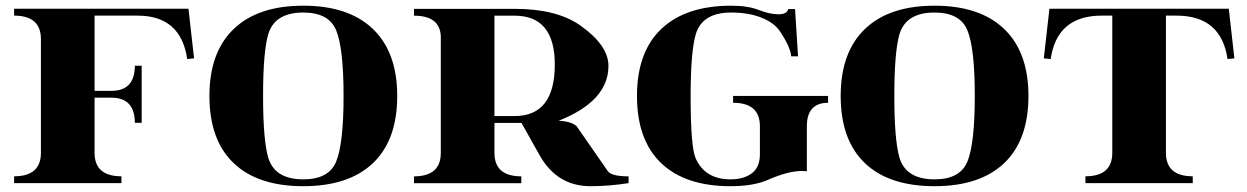

<svg xmlns="http://www.w3.org/2000/svg" viewBox="-20 -640 4358 671"><path d="M29.3 -609.4H638.7L658.2 -436L634.3 -433.6Q612.1 -585.4 460.9 -585.4H310.5V-322.5H369.1Q451.2 -322.5 451.2 -410.2H475.1V-210.9H451.2Q451.2 -298.6 369.1 -298.6H310.5V-106Q310.5 -23.9 404.3 -23.9V0H29.3V-23.9Q123 -23.9 123 -106V-503.4Q123 -585.4 29.3 -585.4Z M1040 10.7Q880.9 10.7 796.4 -70.1Q711.9 -150.9 711.9 -304.7Q711.9 -458 797.4 -539.3Q882.1 -620.1 1040 -620.1Q1197.8 -620.1 1282.7 -539.3Q1368.2 -458 1368.2 -304.7Q1368.2 -150.9 1283.7 -70.1Q1198.7 10.7 1040 10.7ZM1040 -13.2Q1129.2 -13.2 1154.8 -75.2Q1180.7 -138.4 1180.7 -304.7Q1180.7 -471.4 1154.8 -534.2Q1129.2 -596.2 1040 -596.2Q939 -596.2 917 -518.8Q899.4 -456.8 899.4 -304.7Q899.4 -152.6 917 -90.6Q939 -13.2 1040 -13.2Z M1426.8 -609.1H1778.3Q1925.3 -609.1 2007.6 -551.3Q2106.4 -481.7 2106.4 -409.7Q2106.4 -286.9 1932.4 -218Q1976.8 -215.8 1995.1 -199L2104 -42.2Q2116.9 -23.7 2176.8 -23.7V0Q2108.6 10.7 2043.5 10.7Q1926.5 10.7 1865.5 -98.1L1802.5 -210.4H1708V-105.7Q1708 -23.7 1801.8 -23.7V0.2H1426.8V-23.7Q1520.5 -23.7 1520.5 -105.7V-513.7Q1517.1 -585.2 1426.8 -585.2ZM1708 -585.2V-234.4H1778.3Q1918.9 -234.4 1918.9 -414.6Q1918.9 -585.2 1778.3 -585.2Z M2533 10.7Q2374.8 10.7 2290.4 -70.1Q2206.1 -150.9 2206.1 -304.7Q2206.1 -458.5 2291.6 -539.3Q2377.2 -620.1 2535.4 -620.1Q2593.8 -620.1 2632.3 -605Q2670.2 -590.1 2700.4 -590.1Q2731 -590.1 2734.6 -608.4H2758.5L2769 -443.1H2745.1Q2742.2 -476.3 2705.6 -530.8Q2685.3 -560.8 2640.7 -578.5Q2596.2 -596.2 2535.4 -596.2Q2433.1 -596.2 2411.1 -518.8Q2393.6 -456.8 2393.6 -304.7Q2393.6 -126.5 2411.1 -86.9Q2443.8 -13.2 2533 -13.2Q2579.1 -13.2 2607.4 -34.3Q2635.7 -55.4 2635.7 -101.1V-198.7Q2635.7 -280.8 2542 -280.8V-304.7H2874V-280.8Q2799.8 -280.8 2799.8 -198.7V-41.5Q2791.7 -42.5 2782.7 -42.5Q2734.4 -42.5 2663.8 -11.5Q2613.3 10.7 2533 10.7Z M3246.1 10.7Q3086.9 10.7 3002.4 -70.1Q2918 -150.9 2918 -304.7Q2918 -458 3003.4 -539.3Q3088.1 -620.1 3246.1 -620.1Q3403.8 -620.1 3488.8 -539.3Q3574.2 -458 3574.2 -304.7Q3574.2 -150.9 3489.7 -70.1Q3404.8 10.7 3246.1 10.7ZM3246.1 -13.2Q3335.2 -13.2 3360.8 -75.2Q3386.7 -138.4 3386.7 -304.7Q3386.7 -471.4 3360.8 -534.2Q3335.2 -596.2 3246.1 -596.2Q3145 -596.2 3123 -518.8Q3105.5 -456.8 3105.5 -304.7Q3105.5 -152.6 3123 -90.6Q3145 -13.2 3246.1 -13.2Z M3647.5 -609.4H4274.4L4293.9 -436L4270 -433.6Q4247.8 -585.4 4091.8 -585.4H4054.7V-106Q4054.7 -23.9 4148.4 -23.9V0H3773.4V-23.9Q3867.2 -23.9 3867.2 -106V-585.4H3830.1Q3674.1 -585.4 3651.9 -433.6L3627.9 -436Z"/></svg>

Font: itsadzoke
Style: Regular
Weight: 700
Width: 7
Version: Version 0.45